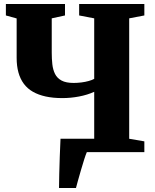

<svg xmlns="http://www.w3.org/2000/svg" viewBox="-20 -763 777 963"><path d="M276 180Q276.5 151 277.2 109.5Q278 68 279.8 22Q281.5 -24 283.5 -67H452.5V-302.5Q418.5 -287 376.5 -279Q334.5 -271 292.5 -271Q246.5 -271 209.5 -279Q172.5 -287 145 -302.8Q117.5 -318.5 99.5 -342.8Q81.5 -367 72.5 -399.5Q63.5 -432 63.5 -472.5V-670.5L9.5 -685.5V-743H306V-685.5L239.5 -671V-499Q239.5 -468 242.5 -440.8Q245.5 -413.5 256 -392.2Q266.5 -371 288.8 -359Q311 -347 349.5 -347Q368.5 -347 388.2 -349.5Q408 -352 425 -356.8Q442 -361.5 452.5 -367.5V-671L377 -685.5V-743H704V-685.5L628 -671V-67L704 -54V0H415.5Q410.5 11 402.5 36Q394.5 61 386 90.5Q377.5 120 370.5 144.8Q363.5 169.5 361 180Z"/></svg>

Font: Merriweather 48pt Black
Style: Regular
Weight: 900
Version: Version 2.100